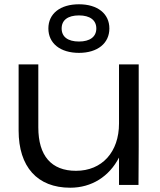

<svg xmlns="http://www.w3.org/2000/svg" viewBox="-20 -864 748 897"><path d="M627 0 628 -178V-563H536V-287C536 -154 457 -66 335 -66C220 -66 159 -136 159 -269V-563H67V-254C67 -85 154 13 308 13C408 13 490 -39 536 -128V0ZM349 -617C436 -617 491 -662 491 -731C491 -800 436 -844 349 -844C261 -844 206 -800 206 -731C206 -662 261 -617 349 -617ZM349 -670C297 -670 268 -692 268 -731C268 -770 297 -792 349 -792C400 -792 430 -770 430 -731C430 -692 400 -670 349 -670Z"/></svg>

Font: Bounded Light
Style: Regular
Weight: 300
Designer: Vlad Churkin
Version: Version 3.0